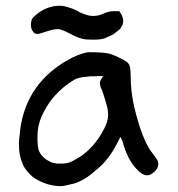

<svg xmlns="http://www.w3.org/2000/svg" viewBox="-20 -634 610 658"><path d="M283.2 -455.1Q335 -455.1 354.5 -450.2Q372.1 -445.3 403.3 -428.7Q413.1 -423.8 418 -418.9L420.9 -415Q427.7 -407.2 427.7 -375Q427.7 -321.3 440.4 -265.6Q468.8 -149.4 502.9 -108.4Q518.6 -87.9 520.5 -82.5Q522.5 -77.1 522.5 -72.3Q522.5 -53.7 501 -39.1Q493.2 -33.2 484.4 -33.2Q466.8 -33.2 446.3 -56.6Q416 -88.9 399.4 -151.4L392.6 -165Q389.6 -159.2 383.8 -147.5Q377.9 -135.7 369.1 -120.1Q341.8 -76.2 307.6 -49.8Q269.5 -15.6 233.4 -4.9Q198.2 3.9 190.4 3.9Q189.5 3.9 189.5 3.9Q147.5 3.9 110.4 -16.6Q94.7 -23.4 78.1 -41.5Q61.5 -59.6 56.6 -75.2Q44.9 -100.6 44.9 -140.6Q44.9 -153.3 46.9 -167Q59.6 -337.9 206.1 -424.8Q247.1 -449.2 282.2 -455.1ZM322.3 -349.6Q322.3 -358.4 334 -373H314.5Q257.8 -373 235.4 -361.3Q173.8 -324.2 139.6 -267.6Q119.1 -233.4 113.3 -207Q108.4 -189.5 108.4 -162.1Q108.4 -134.8 112.3 -120.1Q122.1 -93.8 151.4 -80.1Q163.1 -73.2 185.5 -73.2Q208 -73.2 220.2 -78.1Q232.4 -83 258.8 -99.6Q300.8 -129.9 328.1 -176.8Q350.6 -213.9 350.6 -241.2Q350.6 -246.1 349.6 -252V-252.9Q349.6 -261.7 340.3 -292.5Q331.1 -323.2 324.2 -336.9L322.3 -348.6ZM94.7 -575.2Q134.8 -614.3 184.6 -614.3Q200.2 -614.3 218.8 -607.4Q233.4 -603.5 255.9 -590.8Q281.2 -580.1 290 -580.1H291Q295.9 -579.1 299.8 -579.1Q303.7 -579.1 309.6 -580.1Q322.3 -581.1 337.9 -588.9Q354.5 -595.7 370.1 -595.7H388.7L396.5 -584Q402.3 -572.3 402.3 -561.5Q402.3 -557.6 400.9 -551.8Q399.4 -545.9 396.5 -543Q396.5 -542 394.5 -539.1Q390.6 -532.2 375 -521.5Q365.2 -513.7 361.3 -512.7Q344.7 -504.9 336.9 -502Q323.2 -498 297.9 -498Q272.5 -498 262.7 -501Q246.1 -504.9 227.5 -514.6Q192.4 -534.2 177.7 -534.2Q163.1 -534.2 138.7 -525.9Q114.3 -517.6 108.4 -517.6Q100.6 -517.6 96.2 -522Q91.8 -526.4 87.9 -535.2Q85.9 -544.9 85.9 -549.8Q85.9 -554.7 86.9 -558.6Q87.9 -568.4 94.7 -575.2Z"/></svg>

Font: JasonHandwriting2
Style: SemiBold
Weight: 600
Version: Version 1.04.7